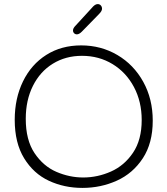

<svg xmlns="http://www.w3.org/2000/svg" viewBox="-20 -928 819 939"><path d="M52 -342Q52 -447 92.5 -530Q133 -613 206.5 -659.5Q280 -706 377 -706Q474 -706 554 -659Q634 -612 680.5 -528Q727 -444 727 -338Q727 -228 678.5 -154Q630 -80 551.5 -44.5Q473 -9 383 -9Q294 -9 219 -44Q144 -79 98 -154Q52 -229 52 -342ZM673 -341Q673 -431 635 -502.5Q597 -574 530.5 -614.5Q464 -655 381 -655Q301 -655 238.5 -616.5Q176 -578 141 -508Q106 -438 106 -347Q106 -243 149 -179Q192 -115 256 -87.5Q320 -60 387 -60Q457 -60 522.5 -89Q588 -118 630.5 -181Q673 -244 673 -341ZM337 -779Q337 -790 349 -802L427 -887Q437 -899 444 -903.5Q451 -908 458 -908Q467 -908 473 -901.5Q479 -895 479 -885Q479 -874 464 -859L380 -773Q367 -760 356 -760Q348 -760 342.5 -765.5Q337 -771 337 -779Z"/></svg>

Font: Mali Light
Style: Regular
Weight: 300
Designer: Kitiyaporn Chalermlarp | Katatrad Aksorn Co.,Ltd.
Foundry: Cadson Demak Co.,Ltd.
Version: Version 1.000; ttfautohint (v1.6)